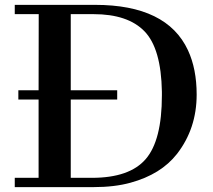

<svg xmlns="http://www.w3.org/2000/svg" viewBox="-20 -767 873 787"><path d="M40.5 -38.1H138.2V-358.9H55.2V-397H138.2L138.7 -709H40.5V-747.1H369.6Q664.1 -747.1 750.5 -561Q786.1 -484.4 786.1 -379.4Q786.1 -239.7 705.1 -135.7Q639.6 -52.2 515.1 -18.1Q449.7 0 362.8 0H40.5ZM356.9 -38.1Q510.7 -38.1 577.1 -114.7Q643.6 -191.4 643.6 -376V-391.1Q640.6 -567.9 572.5 -638.4Q504.4 -709 363.3 -709H270V-397H460.4V-358.9H270V-38.1Z"/></svg>

Font: Cantata One
Style: Regular
Weight: 400
Designer: Joana Maria Correia da Silva
Foundry: Joana Maria Correia da Silva
Version: Version 1.002